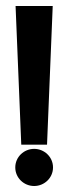

<svg xmlns="http://www.w3.org/2000/svg" viewBox="-20 -610 217 641"><path d="M31 -51C31 -16 60 11 94 11C128 11 157 -16 157 -51C157 -86 128 -113 94 -113C60 -113 31 -86 31 -51ZM32 -590 51 -127H137L156 -590Z"/></svg>

Font: Charger Sport
Style: BdExt
Weight: 700
Designer: Jasper
Foundry: Cannot Into Space Fonts
Version: Version 1.1